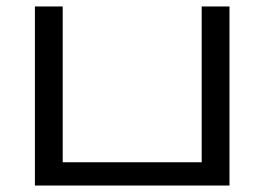

<svg xmlns="http://www.w3.org/2000/svg" viewBox="-20 -574 818 594"><path d="M88 0V-554H174V-72H604V-554H690V0Z"/></svg>

Font: utamil25
Style: Book
Weight: 400
Designer: Jelle Bosma - Monotype Design Team
Foundry: Monotype Imaging Inc.
Version: Version 2.003